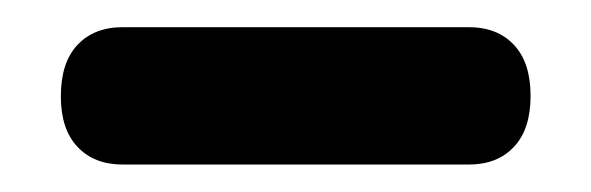

<svg xmlns="http://www.w3.org/2000/svg" viewBox="-20 -675 437 142"><path d="M25 -603.7Q25 -628.8 37.3 -641.8Q49.6 -654.9 70.8 -654.9H326.6Q347.9 -654.9 360.1 -641.8Q372.4 -628.8 372.4 -604.1Q372.4 -579.4 360.1 -566.4Q347.9 -553.3 326.6 -553.3H70.8Q49.6 -553.3 37.3 -566.4Q25 -579.4 25 -603.7Z"/></svg>

Font: Fraunces SuperSoft Wonky
Style: Regular
Weight: 900
Version: Version 1.000;[b76b70a41]